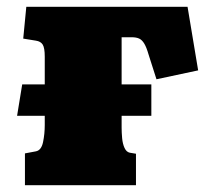

<svg xmlns="http://www.w3.org/2000/svg" viewBox="-20 -542 606 562"><path d="M53 0V-93L85 -99Q101 -102 106 -126Q111 -150 111 -176V-203H30L45 -295H111V-376Q111 -402 105 -411.5Q99 -421 85 -423L48 -429L57 -522H529L560 -336L438 -310L415 -382Q409 -403 402.5 -414Q396 -425 387.5 -429Q379 -433 365 -433H336V-295H423V-203H336V-168Q336 -154 337.5 -137.5Q339 -121 344.5 -109Q350 -97 360 -95L378 -92V0Z"/></svg>

Font: Literata Black
Style: Regular
Weight: 900
Designer: Latin by Veronika Burian and Jose Scaglione. Greek by Irene Vlachou. Cyrillic by Vera Evstafieva.
Foundry: TypeTogether
Version: Version 3.103;gftools[0.9.29]